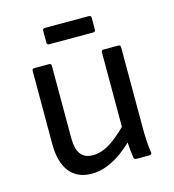

<svg xmlns="http://www.w3.org/2000/svg" viewBox="-100 -725 742 821"><g transform="rotate(-15 271.0 -315.0)"><path d="M172.9 -569.8Q163.1 -569.8 163.1 -580.1V-631.8Q163.1 -642.1 172.9 -642.1H368.2Q377.9 -642.1 377.9 -631.8V-580.1Q377.9 -569.8 368.2 -569.8ZM207 12.2Q143.1 12.2 109.1 -30.8Q75.2 -73.7 75.2 -154.8V-478Q75.2 -487.8 85 -487.8H149.9Q160.2 -487.8 160.2 -478V-159.2Q160.2 -109.9 177.7 -86.4Q195.3 -63 231.9 -63Q265.6 -63 299.8 -82.3Q334 -101.6 381.8 -147.9V-478Q381.8 -487.8 392.1 -487.8H457Q466.8 -487.8 466.8 -478V-122.1Q466.8 -54.7 474.1 -9.8Q475.1 -5.4 471.9 -2.7Q468.8 0 462.9 0H407.2Q396.5 0 395 -9.8Q389.2 -51.3 388.2 -77.1Q294.4 12.2 207 12.2Z"/></g></svg>

Font: Sofia Sans
Style: Regular
Weight: 400
Designer: Botio Nikoltchev, Ani Petrova
Foundry: lettersoup
Version: Version 4.100